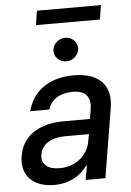

<svg xmlns="http://www.w3.org/2000/svg" viewBox="-61 -952 690 1008"><g transform="rotate(-5 284.5 -447.5)"><path d="M183.2 12.1C273.4 12.1 331.7 -33.7 358.7 -74.6H362.9L350.1 0H453.8L513.8 -362.2C540.5 -521 421.2 -552.6 334.5 -552.6C235.8 -552.6 125.4 -513.8 91.6 -384.9H192.5C206.7 -435 252.5 -466.6 323.5 -466.6C391.7 -466.6 418.3 -429.3 408.7 -369L400.6 -316.8H262.8C156.2 -316.8 46.9 -277.7 25.9 -154.1C8.5 -47.2 79.5 12.1 183.2 12.1ZM130 -152.7C138.8 -209.5 193.2 -237.9 262.1 -237.9H388.1L380.3 -196.7C368.3 -131.4 307.9 -73.2 219.5 -73.2C159.4 -73.2 121.4 -100.1 130 -152.7ZM160.9 -832.4H497.9L509.9 -907.3H172.6ZM240.4 -691.1C239 -657 267.4 -628.9 302.9 -628.9C338.8 -628.9 369.3 -657 370.7 -691.1C371.8 -725.1 343.8 -752.8 308.2 -752.8C272.4 -752.8 241.8 -725.1 240.4 -691.1Z"/></g></svg>

Font: Magic Ui Pro Medium
Style: Italic
Weight: 500
Italic angle: -9.39999°
Designer: Stefan Endress, Andreas Faust
Version: Version 1.000;FEAKit 1.0